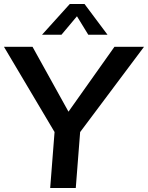

<svg xmlns="http://www.w3.org/2000/svg" viewBox="-22 -948 746 968"><path d="M231 0 256 -320 277 -242 -2 -712H142L336 -362H307L555 -712H704L352 -242L385 -320L360 0ZM288 -773H190L330 -928H404L520 -773H423L366 -866Z"/></svg>

Font: Muli
Style: Bold Italic
Weight: 700
Italic angle: -4.541°
Designer: Vernon Adams
Foundry: Vernon Adams
Version: Version 2.100; ttfautohint (v1.8.1.43-b0c9)